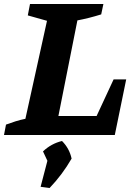

<svg xmlns="http://www.w3.org/2000/svg" viewBox="-48 -675 669 960"><path d="M520 -278H583L526 0H-28L-18 -52Q6 -61 30 -68.5Q54 -76 79 -81L187 -571L91 -598L102 -655H469L458 -603Q397 -584 339 -573L244 -95H435ZM155 259 189 129 167 82Q208 43 262 30Q299 67 310 118Q264 198 200 265Z"/></svg>

Font: Piazzolla
Style: Bold Italic
Weight: 700
Italic angle: -11.3°
Designer: Juan Pablo del Peral
Foundry: Huerta Tipografica
Version: Version 1.330